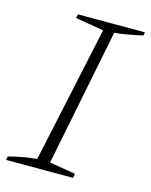

<svg xmlns="http://www.w3.org/2000/svg" viewBox="-104 -712 612 778"><g transform="rotate(15 202.0 -322.5)"><path d="M-3 0 0 -15Q32 -24 61.5 -29Q91 -34 118 -36L241 -609L122 -629L126 -645H407L404 -631Q364 -622 337 -617.5Q310 -613 287 -611L172 -36L281 -18L278 0Z"/></g></svg>

Font: Piazzolla SC ExtraLight
Style: Italic
Weight: 200
Italic angle: -11.3°
Designer: Juan Pablo del Peral
Foundry: Huerta Tipografica
Version: Version 1.330